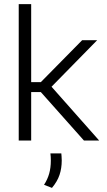

<svg xmlns="http://www.w3.org/2000/svg" viewBox="-20 -683 521 933"><path d="M388 0 178.5 -235.5H123.5V-284H178.5L379 -487.5H452L222.5 -253.5V-270.5L462 0ZM71 0V-663H131.5V0ZM278 62.5Q278.5 68.5 279.2 77.2Q280 86 280 96.5Q280 135 269.2 167Q258.5 199 232.5 230L194 215Q211 189 219 160.5Q227 132 227 97.5Q227 88 226.5 79.5Q226 71 225 62.5Z"/></svg>

Font: Anek Latin Medium Light
Style: Regular
Weight: 300
Version: Version 1.003